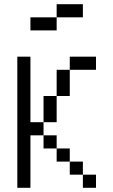

<svg xmlns="http://www.w3.org/2000/svg" viewBox="-20 -895 540 915"><path d="M437.5 0V-62.5H375V0ZM437.5 -562.5V-625H312.5V-562.5H250Q250 -562.5 250 -437.5H187.5Q187.5 -437.5 187.5 -312.5H125V-625H62.5Q62.5 -625 62.5 0H125Q125 0 125 -250H187.5V-187.5H250V-125H312.5V-62.5H375V-125H312.5V-187.5H250V-250H187.5V-312.5H250Q250 -312.5 250 -437.5H312.5Q312.5 -437.5 312.5 -562.5ZM375 -812.5V-875H250V-812.5H125V-750H250V-812.5Z"/></svg>

Font: BFUnifontExMono
Style: Regular
Weight: 500
Version: Version 15.0.06